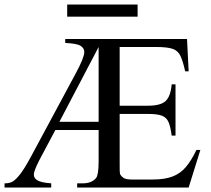

<svg xmlns="http://www.w3.org/2000/svg" viewBox="-32 -836 942 856"><path d="M861.3 -167.5 809.1 0H312V-18.6H335.9Q377 -18.6 396.5 -42.5Q407.7 -56.6 407.7 -117.7V-256.3H214.8L154.3 -142.6Q127 -92.3 120.6 -68.6Q114.3 -44.9 133.8 -32.7Q149.4 -22 196.3 -18.6V0H-11.7V-18.6Q11.7 -18.6 24.9 -26.9Q39.1 -35.6 57.4 -58.8Q75.7 -82 104 -133.8L306.2 -509.8Q343.8 -579.6 343.8 -604.5Q343.8 -621.1 327.4 -631.6Q311 -642.1 258.8 -644.5V-662.1H801.8L809.1 -518.1H793.5Q783.7 -563 772.7 -586.4Q761.7 -609.9 737.8 -618.2Q713.9 -626.5 664.1 -626.5H501.5V-364.7H627.4Q684.6 -364.7 706.8 -386Q729 -407.2 733.4 -460H750.5V-231.4H733.4Q728.5 -270 719.7 -291Q710.9 -312 690.2 -320.1Q669.4 -328.1 627.4 -328.1H501.5V-108.4Q501.5 -88.9 501.7 -75Q502 -61 505.4 -56.2Q509.3 -49.3 519.3 -42.5Q529.3 -35.6 558.1 -35.6H646.5Q702.1 -35.6 737.3 -49.1Q772.5 -62.5 796.9 -91.6Q821.3 -120.6 843.8 -167.5ZM407.7 -293V-626.5L232.9 -293ZM581.5 -761.7H267.6V-815.9H581.5Z"/></svg>

Font: BabelStone Roman
Style: Regular
Weight: 400
Designer: Walt Agee, Victor Gaultney, Peter Martin, Debbi Hosken, Becca Hirsbrunner (SIL); Andrew West (BabelStone)
Foundry: BabelStone
Version: Version 16.000